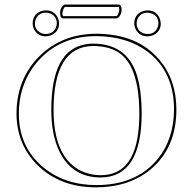

<svg xmlns="http://www.w3.org/2000/svg" viewBox="-20 -805 839 835"><path d="M486.8 -725.1H253.9Q241.7 -726.1 241.2 -748Q241.2 -768.1 254.4 -781.2Q258.8 -784.7 262.2 -785.2H497.1Q508.3 -784.2 508.8 -763.2Q508.8 -741.7 494.6 -728.5Q490.2 -725.6 486.8 -725.1ZM747.1 -329.1Q747.1 -163.1 636.2 -69.3Q542 9.3 397.9 9.8Q241.2 9.8 142.6 -87.4Q52.7 -177.2 51.8 -310.1Q51.8 -461.4 151.4 -560.5Q249.5 -657.2 397 -658.2Q577.6 -658.2 673.3 -544.9Q746.6 -458 747.1 -329.1ZM383.8 -605Q213.4 -602.5 212.9 -327.1Q212.9 -130.9 321.8 -67.4Q364.3 -43.5 418 -43Q577.6 -43 585.4 -282.7Q585.9 -296.4 585.9 -310.1Q585.9 -522 492.2 -579.1Q448.7 -605 383.8 -605ZM122.1 -703.1Q122.1 -739.3 154.3 -754.4Q166.5 -759.8 179.2 -759.8Q216.3 -759.8 231.4 -727.5Q236.8 -715.3 236.8 -703.1Q236.8 -667.5 203.6 -652.3Q191.4 -647.5 179.2 -647Q143.6 -647 127.4 -678.7Q122.1 -690.9 122.1 -703.1ZM564 -703.1Q564 -739.7 597.2 -754.9Q609.4 -759.8 622.1 -759.8Q657.7 -759.8 673.3 -728Q678.7 -715.8 679.2 -703.1Q679.2 -668 646.5 -652.3Q634.3 -647 622.1 -647Q585.4 -647 569.3 -679.2Q564 -690.9 564 -703.1ZM486.8 -734.9Q493.7 -738.3 498 -757.3Q498.5 -760.7 499 -763.2Q498.5 -770 496.1 -774.9H262.7Q255.9 -770.5 252 -752Q251.5 -749.5 251 -748Q251.5 -739.7 254.4 -734.9ZM736.8 -329.1Q736.8 -492.7 622.1 -580.1Q532.2 -647.5 397 -647.9Q244.1 -647.9 148.4 -543Q62.5 -447.8 62 -310.1Q62 -167.5 166 -79.1Q260.3 -0.5 397.9 0Q573.7 0 667 -114.7Q736.3 -201.7 736.8 -329.1ZM383.8 -615.2Q531.2 -615.2 574.7 -480Q595.7 -413.1 596.2 -310.1Q594.7 -34.2 418 -33.2Q293.5 -33.2 237.8 -147.5Q203.1 -220.2 203.1 -327.1Q203.1 -590.3 355.5 -612.8Q369.6 -615.2 383.8 -615.2ZM131.8 -703.1Q131.8 -672.9 160.6 -660.6Q169.4 -656.7 179.2 -657.2Q210.9 -657.2 223.1 -685.1Q226.6 -694.3 227.1 -703.1Q227.1 -734.4 197.8 -746.6Q188.5 -750 179.2 -750Q148.4 -750 135.7 -721.7Q131.8 -712.4 131.8 -703.1ZM574.2 -703.1Q574.2 -672.9 603 -660.6Q612.3 -657.2 622.1 -657.2Q652.8 -657.2 665 -684.6Q668.9 -693.8 668.9 -703.1Q668.9 -734.4 640.6 -746.1Q631.3 -749.5 622.1 -750Q589.8 -750 577.6 -721.7Q574.2 -712.4 574.2 -703.1Z"/></svg>

Font: Linux Biolinum Outline O
Style: Bold
Weight: 700
Designer: Philipp H. Poll
Foundry: Philipp H. Poll
Version: Version 0.9.2